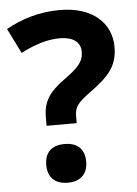

<svg xmlns="http://www.w3.org/2000/svg" viewBox="-53 -765 583 819"><g transform="rotate(-5 238.5 -355.5)"><path d="M135 -273V-237H264V-266C264 -307 277 -323 336 -366C414 -423 453 -465 453 -547C453 -650 373 -724 234 -724C143 -724 68 -699 3 -663L56 -556C113 -585 167 -604 223 -604C279 -604 312 -581 312 -539C312 -496 288 -471 228 -428C160 -379 135 -339 135 -273ZM119 -70C119 -11 157 13 205 13C251 13 290 -11 290 -70C290 -131 251 -153 205 -153C157 -153 119 -131 119 -70Z"/></g></svg>

Font: Noto Sans Arabic UI
Style: Bold
Weight: 700
Designer: Monotype Design Team, Nadine Chahine and Nizar Qandah
Foundry: Monotype Imaging Inc.
Version: Version 2.010